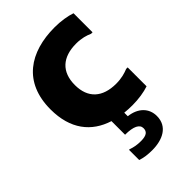

<svg xmlns="http://www.w3.org/2000/svg" viewBox="-239 -656 998 998"><g transform="rotate(-45 260.5 -156.5)"><path d="M380 -423C420 -423 449 -414 471 -404H482V-544C450 -555 406 -562 361 -562C178 -562 44 -474 44 -275C44 -129 114 -43 225 -8V92C287 92 317 108 317 136C317 160 303 174 260 174C231 174 212 170 188 162H184V237C208 245 235 249 268 249C344 249 411 218 411 140C411 84 372 42 303 34V8C322 10 341 11 361 11C406 11 450 4 482 -7V-146H471C449 -137 420 -128 380 -128C280 -128 223 -179 223 -275C223 -372 280 -423 380 -423Z"/></g></svg>

Font: Kufam Arabic Latin Roman Bold
Style: Regular
Weight: 700
Designer: Wael Morcos & Artur Schmal
Version: Version 1.200;PS 001.200;hotconv 1.0.88;makeotf.lib2.5.64775